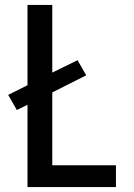

<svg xmlns="http://www.w3.org/2000/svg" viewBox="-20 -755 540 775"><path d="M91 0V-332L48 -311L13 -372L91 -411V-735H191V-462L293 -512L328 -451L191 -382V-88H448V0Z"/></svg>

Font: Zed Sans Semibold
Style: Regular
Weight: 600
Designer: Belleve Invis
Foundry: Belleve Invis
Version: Version 1.0.0; ttfautohint (v1.8.4)